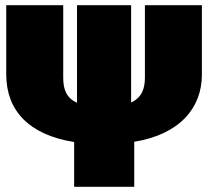

<svg xmlns="http://www.w3.org/2000/svg" viewBox="-20 -718 800 738"><path d="M537 -698V-420C537 -377 525 -343 484 -324V-698H276V-323C235 -342 223 -374 223 -420V-698H4V-432C4 -294 90 -200 265 -172V0H496V-173C673 -202 756 -305 756 -431V-698Z"/></svg>

Font: Fira Sans Ultra
Style: Regular
Weight: 950
Designer: Carrois Corporate & Edenspiekermann AG
Foundry: Carrois Corporate GbR & Edenspiekermann AG
Version: Version 4.203;PS 004.203;hotconv 1.0.88;makeotf.lib2.5.64775